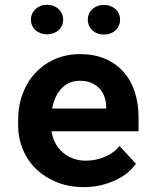

<svg xmlns="http://www.w3.org/2000/svg" viewBox="-20 -761 640 791"><path d="M325.2 9.8Q264.2 9.8 214.4 -10.3Q164.6 -30.3 128.9 -64.7Q93.3 -99.1 74 -145.8Q54.7 -192.4 54.7 -245.6V-265.1Q54.7 -325.7 73.7 -375.7Q92.8 -425.8 127 -461.9Q161.1 -498 208 -518.1Q254.9 -538.1 310.1 -538.1Q367.2 -538.1 411.9 -519.3Q456.5 -500.5 487.5 -466.3Q518.6 -432.1 534.7 -384Q550.8 -335.9 550.8 -277.8V-220.2H192.4Q196.3 -193.4 208.3 -171.1Q220.2 -148.9 238.8 -132.8Q257.3 -116.7 281.2 -107.9Q305.2 -99.1 333.5 -99.1Q353.5 -99.1 373.3 -103Q393.1 -106.9 411.1 -114.5Q429.2 -122.1 444.8 -133.3Q460.4 -144.5 472.2 -159.7L540 -86.4Q527.3 -68.4 507.1 -51Q486.8 -33.7 459.2 -20.3Q431.6 -6.8 397.9 1.5Q364.3 9.8 325.2 9.8ZM309.1 -428.2Q286.1 -428.2 267.1 -420.2Q248 -412.1 233.6 -397Q219.2 -381.8 209.5 -360.8Q199.7 -339.8 194.8 -314H417.5V-324.7Q416.5 -346.2 409.2 -365.2Q401.9 -384.3 388.2 -398.2Q374.5 -412.1 354.7 -420.2Q335 -428.2 309.1 -428.2ZM107.4 -680.2Q107.4 -692.9 112.3 -704.1Q117.2 -715.3 126 -723.6Q134.8 -731.9 147 -736.6Q159.2 -741.2 173.8 -741.2Q188.5 -741.2 200.7 -736.6Q212.9 -731.9 221.7 -723.6Q230.5 -715.3 235.4 -704.1Q240.2 -692.9 240.2 -680.2Q240.2 -667.5 235.4 -656.2Q230.5 -645 221.7 -637Q212.9 -628.9 200.7 -624.3Q188.5 -619.6 173.8 -619.6Q159.2 -619.6 147 -624.3Q134.8 -628.9 126 -637Q117.2 -645 112.3 -656.2Q107.4 -667.5 107.4 -680.2ZM341.8 -680.2Q341.8 -692.9 346.7 -704.1Q351.6 -715.3 360.4 -723.4Q369.1 -731.4 381.3 -736.1Q393.6 -740.7 408.2 -740.7Q422.9 -740.7 435.1 -736.1Q447.3 -731.4 456.1 -723.4Q464.8 -715.3 469.7 -704.1Q474.6 -692.9 474.6 -680.2Q474.6 -667 469.7 -655.8Q464.8 -644.5 456.1 -636.2Q447.3 -627.9 435.1 -623.3Q422.9 -618.7 408.2 -618.7Q393.6 -618.7 381.3 -623.3Q369.1 -627.9 360.4 -636.2Q351.6 -644.5 346.7 -655.8Q341.8 -667 341.8 -680.2Z"/></svg>

Font: Roboto Mono
Style: Bold
Weight: 700
Designer: Google
Version: Version 2.000985; 2015; ttfautohint (v1.3)